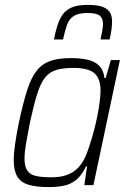

<svg xmlns="http://www.w3.org/2000/svg" viewBox="-20 -755 524 783"><path d="M179 8Q128 8 96.5 -1.5Q65 -11 50.5 -35Q36 -59 36 -101Q36 -129 41.5 -167.5Q47 -206 57 -255Q74 -335 90.5 -386.5Q107 -438 129.5 -466.5Q152 -495 185.5 -506.5Q219 -518 268 -518Q308 -518 337 -511.5Q366 -505 384 -487.5Q402 -470 406 -437H411L432 -510H469L361 0H324L335 -77H331Q314 -41 292 -22.5Q270 -4 241.5 2Q213 8 179 8ZM189 -32Q225 -32 250 -40.5Q275 -49 292.5 -65Q310 -81 324 -107Q333 -125 342.5 -153.5Q352 -182 361 -214.5Q370 -247 376.5 -279.5Q383 -312 386.5 -340Q390 -368 390 -385Q390 -435 365 -456.5Q340 -478 280 -478Q238 -478 210.5 -470Q183 -462 164.5 -439.5Q146 -417 132 -373Q118 -329 102 -255Q92 -204 86 -168.5Q80 -133 80 -108Q80 -77 91 -60Q102 -43 126 -37.5Q150 -32 189 -32ZM200 -594Q206 -625 214 -650.5Q222 -676 235 -695Q248 -714 272.5 -724.5Q297 -735 337 -735Q377 -735 398.5 -727Q420 -719 428.5 -704Q437 -689 437 -668Q437 -652 434.5 -633.5Q432 -615 427 -594H390Q394 -614 397 -629.5Q400 -645 400 -658Q400 -680 387 -691Q374 -702 337 -702Q300 -702 281 -690Q262 -678 253.5 -654Q245 -630 237 -594Z"/></svg>

Font: Saira SemiCondensed ExtraLight
Style: Italic
Weight: 250
Width: 4
Italic angle: -12°
Designer: Hector Gatti with collaboration of the Omnibus-Type team
Foundry: Omnibus-Type
Version: Version 1.101